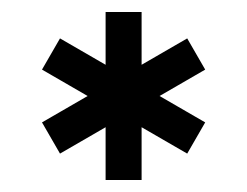

<svg xmlns="http://www.w3.org/2000/svg" viewBox="-20 -735 412 320"><path d="M292 -479 171 -549 50 -619 80 -671 201 -601 322 -531ZM80 -479 50 -531 171 -601 292 -671 322 -619 201 -549ZM156 -435V-575V-715H216V-575V-435Z"/></svg>

Font: Akshar Light
Style: Regular
Weight: 300
Designer: Tall Chai
Foundry: Tall Chai
Version: Version 1.100